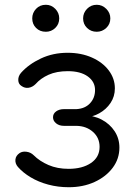

<svg xmlns="http://www.w3.org/2000/svg" viewBox="-20 -775 559 804"><path d="M268 9Q223 9 182 -2Q141 -13 108.5 -32.5Q76 -52 55 -76Q43 -90 44.5 -106.5Q46 -123 62 -134Q74 -142 91.5 -139.5Q109 -137 121 -125Q146 -100 183 -84Q220 -68 267 -68Q325 -68 361 -92.5Q397 -117 397 -160Q397 -198 369.5 -222.5Q342 -247 301 -248H248Q228 -248 215 -258.5Q202 -269 202 -284Q202 -299 215 -308.5Q228 -318 248 -318H300Q336 -320 357 -342.5Q378 -365 378 -398Q378 -433 347.5 -455Q317 -477 264 -477Q217 -477 183.5 -462Q150 -447 129 -423Q116 -410 100 -407.5Q84 -405 70 -415Q57 -423 56.5 -439.5Q56 -456 68 -470Q100 -506 151 -530Q202 -554 263 -554Q320 -554 365 -534Q410 -514 435.5 -480Q461 -446 461 -405Q461 -371 443 -344Q425 -317 395.5 -300.5Q366 -284 329 -282V-292Q372 -292 406 -274Q440 -256 460 -225.5Q480 -195 480 -157Q480 -110 452 -72.5Q424 -35 376 -13Q328 9 268 9ZM172 -642Q147 -642 131 -658Q115 -674 115 -698Q115 -721 131 -738Q147 -755 172 -755Q195 -755 211.5 -738Q228 -721 228 -698Q228 -674 211.5 -658Q195 -642 172 -642ZM385 -642Q361 -642 344.5 -658Q328 -674 328 -698Q328 -721 344.5 -738Q361 -755 385 -755Q408 -755 425 -738Q442 -721 442 -698Q442 -674 425 -658Q408 -642 385 -642Z"/></svg>

Font: Comfortaa Medium
Style: Regular
Weight: 500
Designer: Johan Aakerlund
Foundry: Johan Aakerlund
Version: Version 3.104; ttfautohint (v1.8.1.43-b0c9)